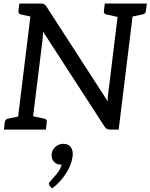

<svg xmlns="http://www.w3.org/2000/svg" viewBox="-20 -737 855 1092"><path d="M74 0 162 -717H212Q225 -717 231 -713.5Q237 -710 244 -700L593 -160Q592 -173 593 -185.5Q594 -198 596 -209L658 -717H743L655 0H606Q595 0 587.5 -4Q580 -8 574 -18L225 -557Q225 -545 224 -533Q223 -521 222 -511L159 0ZM2 0 7 -41Q8 -50 12.5 -55Q17 -60 25 -62L102 -78L104 0ZM139 0 159 -78 232 -62Q241 -60 244 -55Q247 -50 246 -41L241 0ZM192 -717 171 -639 98 -655Q90 -657 87 -662Q84 -667 85 -676L90 -717ZM678 -717 657 -639 584 -655Q576 -657 573 -662Q570 -667 571 -676L576 -717ZM815 -717 810 -676Q809 -667 804.5 -662Q800 -657 791 -655L714 -639L713 -717ZM276 335 263 320Q260 317 259 313.5Q258 310 258 306Q259 300 267 293Q280 279 301.5 253.5Q323 228 331 199Q330 199 328 199Q326 199 324 199Q300 199 285.5 181.5Q271 164 274 137Q277 114 296 97.5Q315 81 340 81Q370 81 383.5 101Q397 121 393 152Q388 198 355.5 249Q323 300 276 335Z"/></svg>

Font: Aleo
Style: Italic
Weight: 400
Italic angle: -7°
Designer: Alessio Laiso
Foundry: Alessio Laiso
Version: Version 2.001;gftools[0.9.29]